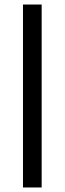

<svg xmlns="http://www.w3.org/2000/svg" viewBox="-20 -828 286 848"><path d="M81.5 0V-808H164V0Z"/></svg>

Font: Encode Sans SemiExpanded
Style: Regular
Weight: 400
Width: 6
Designer: Multiple Designers
Foundry: Impallari Type
Version: Version 3.002